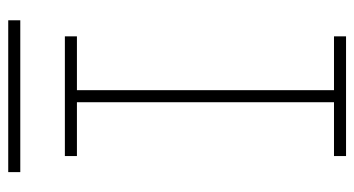

<svg xmlns="http://www.w3.org/2000/svg" viewBox="-222 -660 881 478"><g transform="rotate(-90 219.0 -420.5)"><path d="M30 -841V-811H408V-841ZM70 -670H204V-30H70V0H368V-30H234V-670H368V-700H70Z"/></g></svg>

Font: Space Cowgirl Thin
Style: Regular
Weight: 100
Designer: Valery Marier
Foundry: Valery Marier
Version: Version 1.000;hotconv 1.0.109;makeotfexe 2.5.65596